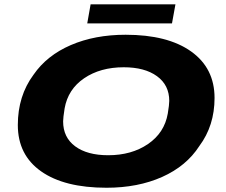

<svg xmlns="http://www.w3.org/2000/svg" viewBox="-20 -862 1053 894"><path d="M386.2 -752.9 401.9 -841.8H796.9L780.8 -752.9ZM476.1 12.2Q279.8 12.2 171.4 -64.2Q63 -140.6 63 -279.8Q63 -415.5 136.2 -514.2Q198.2 -604 309.8 -652.1Q421.4 -700.2 564.9 -700.2Q760.3 -700.2 869.6 -622.6Q979 -544.9 979 -405.8Q979 -276.9 908.2 -182.1Q847.7 -88.4 734.9 -38.1Q622.1 12.2 476.1 12.2ZM483.9 -139.2Q592.8 -139.2 669.2 -191.4Q745.6 -243.7 761.2 -333Q768.1 -375 768.1 -392.1Q768.1 -465.8 710.9 -507.3Q653.8 -548.8 556.2 -548.8Q447.3 -548.8 371.8 -497.6Q296.4 -446.3 280.8 -356.9Q273.9 -313.5 273.9 -296.9Q273.9 -222.2 330.1 -180.7Q386.2 -139.2 483.9 -139.2Z"/></svg>

Font: Archivo Expanded ExtraBold
Style: Italic
Weight: 800
Width: 7
Italic angle: -10°
Designer: Hector Gatti
Foundry: Omnibus-Type
Version: Version 2.001